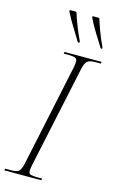

<svg xmlns="http://www.w3.org/2000/svg" viewBox="-157 -999 643 1055"><g transform="rotate(15 164.0 -472.0)"><path d="M-17 0 -15 -10H15Q46 -10 59.5 -18.5Q73 -27 81 -61L205 -646Q209 -669 209 -680Q209 -694 198 -699Q187 -704 162 -704H132L134 -714H345L343 -704H312Q282 -704 268 -694Q254 -684 246 -646L123 -69Q118 -46 118 -33Q118 -18 130 -14Q142 -10 166 -10H195L193 0ZM191 -784Q166 -826 144 -861Q122 -896 102 -936V-944H140Q149 -915 165 -873Q181 -831 200 -792V-784ZM321 -784Q295 -826 273 -861Q251 -896 232 -936V-944H270Q279 -915 294.5 -873Q310 -831 329 -792V-784Z"/></g></svg>

Font: Noto Serif Display Condensed ExtraLight
Style: Italic
Weight: 200
Width: 3
Italic angle: -12°
Designer: Monotype Design Team
Foundry: Monotype Imaging Inc.
Version: Version 2.009